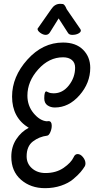

<svg xmlns="http://www.w3.org/2000/svg" viewBox="-20 -939 491 1002"><path d="M423 -72Q414 -57 400.5 -41Q387 -25 362 -4Q337 17 298.5 30Q260 43 215 43Q140 43 89.5 -1Q39 -45 39 -121Q39 -173 65 -212.5Q91 -252 130 -272Q43 -325 43 -435Q43 -539 123 -628Q203 -717 309 -717Q376 -717 413.5 -679.5Q451 -642 451 -585Q451 -506 395 -442Q339 -378 266 -378Q244 -378 227.5 -389.5Q211 -401 211 -426Q211 -462 222 -462Q223 -462 233 -457Q243 -452 260 -452Q307 -452 339.5 -493.5Q372 -535 372 -586Q372 -612 355 -626Q338 -640 309 -640Q236 -640 179.5 -577Q123 -514 123 -440Q123 -387 155.5 -348Q188 -309 224 -306Q227 -307 233 -307Q250 -307 250 -283Q250 -266 242.5 -249Q235 -232 226 -231Q185 -226 152 -201Q119 -176 119 -123Q119 -85 147 -60.5Q175 -36 217 -36Q273 -36 312 -63Q351 -90 364 -118Q371 -135 385 -135Q400 -135 413 -119Q426 -103 426 -86Q426 -78 423 -72ZM328 -891 394 -795Q402 -785 402 -780Q402 -771 389 -764Q376 -757 357 -757Q341 -757 335 -767L286 -843L243 -774Q234 -757 219 -757Q205 -757 190.5 -767.5Q176 -778 176 -788Q176 -790 178 -792L248 -892Q266 -919 294 -919Q303 -919 308 -918Q313 -917 317 -911.5Q321 -906 322 -904Q323 -902 328 -891Z"/></svg>

Font: Grand Hotel
Style: Regular
Weight: 400
Designer: Brian J. Bonislawsky & Jim Lyles for Astigmatic (AOETI)
Foundry: Astigmatic (AOETI)
Version: Version 001.000